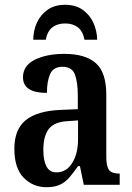

<svg xmlns="http://www.w3.org/2000/svg" viewBox="-20 -772 550 802"><path d="M174 10Q118 10 79 -29.5Q40 -69 40 -151Q40 -232 88 -270.5Q136 -309 234 -313L305 -316V-373Q305 -428 293 -460.5Q281 -493 241 -493Q203 -493 189.5 -463Q176 -433 176 -384Q76 -384 76 -449Q76 -498 125.5 -522.5Q175 -547 249 -547Q336 -547 380 -508.5Q424 -470 424 -376V-118Q424 -77 435.5 -62Q447 -47 477 -47H480V0H330L314 -78H306Q287 -51 270 -31Q253 -11 230.5 -0.5Q208 10 174 10ZM216 -52Q257 -52 281.5 -91Q306 -130 306 -191V-269L263 -266Q206 -263 183.5 -233Q161 -203 161 -146Q161 -102 174 -77Q187 -52 216 -52ZM119 -606Q119 -644 134 -677Q149 -710 178.5 -731Q208 -752 252 -752Q296 -752 325.5 -731Q355 -710 370 -677Q385 -644 386 -606H333Q326 -642 305 -658Q284 -674 252 -674Q220 -674 199 -658Q178 -642 171 -606Z"/></svg>

Font: Noto Serif Condensed SemiBold
Style: Regular
Weight: 600
Width: 3
Designer: Monotype Design Team
Foundry: Monotype Imaging Inc.
Version: Version 2.013